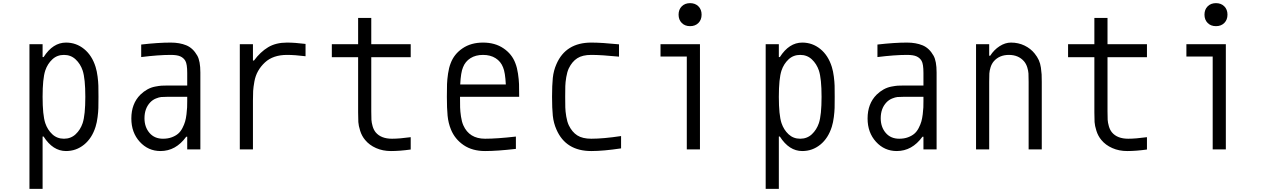

<svg xmlns="http://www.w3.org/2000/svg" viewBox="-20 -947 8040 1217"><path d="M398.4 10.4Q315.1 10.4 256.5 -81.4H250V250H166.7V-666.7H250V-585.3H256.5Q315.1 -677.1 398.4 -677.1Q462.9 -677.1 513 -636.4Q563.2 -595.7 585.9 -522.8Q594.4 -495.4 598.6 -461.6Q602.9 -427.7 603.5 -404Q604.2 -380.2 604.2 -333.3Q604.2 -286.5 603.5 -262.7Q602.9 -238.9 598.6 -205.1Q594.4 -171.2 585.9 -143.9Q563.2 -71 513 -30.3Q462.9 10.4 398.4 10.4ZM503.9 -166.7Q520.8 -218.1 520.8 -333.3Q520.8 -448.6 503.9 -500Q489.6 -542.3 459.3 -570.6Q429 -599 385.4 -599Q341.8 -599 311.5 -570.6Q281.2 -542.3 266.9 -500Q250 -448.6 250 -333.3Q250 -218.1 266.9 -166.7Q281.2 -124.3 311.5 -96Q341.8 -67.7 385.4 -67.7Q429 -67.7 459.3 -96Q489.6 -124.3 503.9 -166.7Z M1166.7 -333.3H1039.1Q1015 -333.3 1001.6 -332Q988.3 -330.7 968.1 -322.6Q947.9 -314.5 932.3 -298.2Q895.8 -259.8 895.8 -197.3Q895.8 -141.9 927.4 -104.8Q959 -67.7 1013 -67.7Q1044.3 -67.7 1068.7 -76.8Q1093.1 -85.9 1109 -99.6Q1125 -113.3 1136.4 -135.4Q1147.8 -157.6 1153.3 -176.8Q1158.9 -196 1162.1 -222.7Q1165.4 -249.3 1166 -266.3Q1166.7 -283.2 1166.7 -306.6ZM1062.5 -677.1Q1118.5 -677.1 1160.8 -659.8Q1203.1 -642.6 1230.5 -594.4Q1250 -559.9 1250 -487.6V0H1166.7V-80.1H1160.2Q1094.4 10.4 997.4 10.4Q919.3 10.4 865.9 -48.2Q812.5 -106.8 812.5 -196Q812.5 -289.7 869.8 -347Q890.6 -367.2 914.1 -380.2Q937.5 -393.2 963.2 -398.1Q988.9 -403 1003.6 -404Q1018.2 -404.9 1040.4 -404.9H1166.7V-484.4Q1166.7 -541 1154.9 -561.2Q1143.9 -580.1 1123.4 -589.5Q1102.9 -599 1062.5 -599Q984.4 -599 875 -585.3V-664.7Q982.4 -677.1 1062.5 -677.1Z M1799.5 -599Q1710.9 -599 1659.5 -551.4Q1632.8 -526.7 1615.9 -496.7Q1599 -466.8 1592.4 -430Q1585.9 -393.2 1584.6 -370.4Q1583.3 -347.7 1583.3 -309.2V0H1500V-666.7H1583.3V-563.2H1589.8Q1630.2 -617.8 1679.4 -647.5Q1728.5 -677.1 1799.5 -677.1Q1847.7 -677.1 1916.7 -668.6V-590.5Q1847.7 -599 1799.5 -599Z M2583.3 0.7Q2513.7 10.4 2458.3 10.4Q2406.2 10.4 2363.6 -8.5Q2321 -27.3 2294.3 -59.9Q2273.4 -84.6 2263 -117.8Q2252.6 -151 2251.3 -173.2Q2250 -195.3 2250 -234.4V-584.6H2083.3V-666.7H2250V-833.3H2333.3V-666.7H2583.3V-584.6H2333.3V-240.9Q2333.3 -205.1 2334.3 -187.5Q2335.3 -169.9 2341.8 -147.1Q2348.3 -124.3 2361.3 -108.1Q2395.2 -67.7 2464.8 -67.7Q2511.1 -67.7 2583.3 -77.5Z M2914.7 -520.2Q2901 -488.9 2897.1 -411.5H3186.2Q3182.3 -488.9 3168.6 -520.2Q3154.3 -557.3 3121.4 -578.1Q3088.5 -599 3041.7 -599Q2994.8 -599 2961.9 -578.1Q2929 -557.3 2914.7 -520.2ZM3246.7 -546.2Q3257.8 -518.2 3263.3 -480.5Q3268.9 -442.7 3269.9 -413.7Q3270.8 -384.8 3270.8 -333.3H2895.8Q2895.8 -289.1 2896.5 -265.3Q2897.1 -241.5 2902 -208.3Q2906.9 -175.1 2916.7 -153Q2954.4 -67.7 3054.7 -67.7Q3130.2 -67.7 3250 -81.4V-3.3Q3131.5 10.4 3054.7 10.4Q2974 10.4 2918.6 -27.3Q2863.3 -65.1 2838.5 -125.7Q2821.6 -166.7 2817.1 -213.5Q2812.5 -260.4 2812.5 -333.3Q2812.5 -384.8 2813.5 -413.7Q2814.5 -442.7 2820 -480.5Q2825.5 -518.2 2836.6 -546.2Q2858.1 -604.2 2911.8 -640.6Q2965.5 -677.1 3041.7 -677.1Q3117.8 -677.1 3171.5 -640.6Q3225.3 -604.2 3246.7 -546.2Z M3507.2 -541Q3566.4 -677.1 3727.9 -677.1Q3793 -677.1 3903.6 -666V-587.9Q3791.7 -599 3727.9 -599Q3671.9 -599 3639 -577.8Q3606.1 -556.6 3585.3 -513.7Q3574.9 -491.5 3569.3 -458.3Q3563.8 -425.1 3563.2 -401.4Q3562.5 -377.6 3562.5 -333.3Q3562.5 -289.1 3563.2 -265.3Q3563.8 -241.5 3569.3 -208.3Q3574.9 -175.1 3585.3 -153Q3606.1 -110 3639 -88.9Q3671.9 -67.7 3727.9 -67.7Q3804 -67.7 3916.7 -84.6V-6.5Q3804.7 10.4 3727.9 10.4Q3566.4 10.4 3507.2 -125.7Q3488.9 -166.7 3484 -213.5Q3479.2 -260.4 3479.2 -333.3Q3479.2 -406.2 3484 -453.1Q3488.9 -500 3507.2 -541Z M4301.4 -906.9Q4321.6 -927.1 4354.2 -927.1Q4386.7 -927.1 4406.9 -906.9Q4427.1 -886.7 4427.1 -854.2Q4427.1 -821.6 4406.9 -801.4Q4386.7 -781.2 4354.2 -781.2Q4321.6 -781.2 4301.4 -801.4Q4281.2 -821.6 4281.2 -854.2Q4281.2 -886.7 4301.4 -906.9ZM4333.3 0V-588.5H4166.7V-666.7H4416.7V0Z M5065.1 10.4Q4981.8 10.4 4923.2 -81.4H4916.7V250H4833.3V-666.7H4916.7V-585.3H4923.2Q4981.8 -677.1 5065.1 -677.1Q5129.6 -677.1 5179.7 -636.4Q5229.8 -595.7 5252.6 -522.8Q5261.1 -495.4 5265.3 -461.6Q5269.5 -427.7 5270.2 -404Q5270.8 -380.2 5270.8 -333.3Q5270.8 -286.5 5270.2 -262.7Q5269.5 -238.9 5265.3 -205.1Q5261.1 -171.2 5252.6 -143.9Q5229.8 -71 5179.7 -30.3Q5129.6 10.4 5065.1 10.4ZM5170.6 -166.7Q5187.5 -218.1 5187.5 -333.3Q5187.5 -448.6 5170.6 -500Q5156.2 -542.3 5126 -570.6Q5095.7 -599 5052.1 -599Q5008.5 -599 4978.2 -570.6Q4947.9 -542.3 4933.6 -500Q4916.7 -448.6 4916.7 -333.3Q4916.7 -218.1 4933.6 -166.7Q4947.9 -124.3 4978.2 -96Q5008.5 -67.7 5052.1 -67.7Q5095.7 -67.7 5126 -96Q5156.2 -124.3 5170.6 -166.7Z M5833.3 -333.3H5705.7Q5681.6 -333.3 5668.3 -332Q5654.9 -330.7 5634.8 -322.6Q5614.6 -314.5 5599 -298.2Q5562.5 -259.8 5562.5 -197.3Q5562.5 -141.9 5594.1 -104.8Q5625.7 -67.7 5679.7 -67.7Q5710.9 -67.7 5735.4 -76.8Q5759.8 -85.9 5775.7 -99.6Q5791.7 -113.3 5803.1 -135.4Q5814.5 -157.6 5820 -176.8Q5825.5 -196 5828.8 -222.7Q5832 -249.3 5832.7 -266.3Q5833.3 -283.2 5833.3 -306.6ZM5729.2 -677.1Q5785.2 -677.1 5827.5 -659.8Q5869.8 -642.6 5897.1 -594.4Q5916.7 -559.9 5916.7 -487.6V0H5833.3V-80.1H5826.8Q5761.1 10.4 5664.1 10.4Q5585.9 10.4 5532.6 -48.2Q5479.2 -106.8 5479.2 -196Q5479.2 -289.7 5536.5 -347Q5557.3 -367.2 5580.7 -380.2Q5604.2 -393.2 5629.9 -398.1Q5655.6 -403 5670.2 -404Q5684.9 -404.9 5707 -404.9H5833.3V-484.4Q5833.3 -541 5821.6 -561.2Q5810.5 -580.1 5790 -589.5Q5769.5 -599 5729.2 -599Q5651 -599 5541.7 -585.3V-664.7Q5649.1 -677.1 5729.2 -677.1Z M6388 -677.1Q6434.9 -677.1 6474 -658.2Q6513 -639.3 6538.4 -607.4Q6554.7 -587.2 6564.5 -565.8Q6574.2 -544.3 6577.8 -518.2Q6581.4 -492.2 6582.4 -475.3Q6583.3 -458.3 6583.3 -427.7V0H6500V-427.7Q6500 -463.5 6499 -481.1Q6498 -498.7 6491.2 -520.5Q6484.4 -542.3 6470.7 -558.6Q6435.5 -599 6375 -599Q6314.5 -599 6279.3 -558.6Q6265.6 -542.3 6258.8 -520.5Q6252 -498.7 6251 -481.1Q6250 -463.5 6250 -427.7V0H6166.7V-666.7H6250V-593.8H6256.5Q6280.6 -631.5 6316.1 -654.3Q6351.6 -677.1 6388 -677.1Z M7250 0.7Q7180.3 10.4 7125 10.4Q7072.9 10.4 7030.3 -8.5Q6987.6 -27.3 6960.9 -59.9Q6940.1 -84.6 6929.7 -117.8Q6919.3 -151 6918 -173.2Q6916.7 -195.3 6916.7 -234.4V-584.6H6750V-666.7H6916.7V-833.3H7000V-666.7H7250V-584.6H7000V-240.9Q7000 -205.1 7001 -187.5Q7002 -169.9 7008.5 -147.1Q7015 -124.3 7028 -108.1Q7061.8 -67.7 7131.5 -67.7Q7177.7 -67.7 7250 -77.5Z M7634.8 -906.9Q7654.9 -927.1 7687.5 -927.1Q7720.1 -927.1 7740.2 -906.9Q7760.4 -886.7 7760.4 -854.2Q7760.4 -821.6 7740.2 -801.4Q7720.1 -781.2 7687.5 -781.2Q7654.9 -781.2 7634.8 -801.4Q7614.6 -821.6 7614.6 -854.2Q7614.6 -886.7 7634.8 -906.9ZM7666.7 0V-588.5H7500V-666.7H7750V0Z"/></svg>

Font: Monoid
Style: Regular
Weight: 400
Width: 4
Monospace: yes
Designer: Andreas Larsen (@larsenwork)
Version: Version 0.61